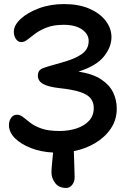

<svg xmlns="http://www.w3.org/2000/svg" viewBox="-20 -735 640 944"><path d="M305 189Q269 189 251 164.5Q233 140 233 113Q233 96 236 68Q239 40 241 15Q181 12 132 -7Q83 -26 53.5 -55.5Q24 -85 24 -120Q24 -140 34.5 -155.5Q45 -171 64 -171Q79 -171 94 -159Q109 -147 129.5 -131Q150 -115 184 -103Q218 -91 273 -91Q319 -91 357.5 -104Q396 -117 418.5 -142Q441 -167 441 -204Q441 -232 425.5 -251.5Q410 -271 373 -283Q336 -295 270 -302Q217 -308 191.5 -322.5Q166 -337 166 -364Q166 -374 170.5 -383Q175 -392 187 -398Q201 -404 225.5 -411Q250 -418 282 -427Q348 -445 382 -469Q416 -493 416 -534Q416 -567 383.5 -590Q351 -613 293 -613Q244 -613 210.5 -600Q177 -587 154.5 -570.5Q132 -554 116 -541Q100 -528 85 -528Q69 -528 58.5 -543Q48 -558 48 -579Q48 -611 81.5 -642Q115 -673 171 -694Q227 -715 295 -715Q367 -715 419 -692.5Q471 -670 499.5 -633Q528 -596 528 -552Q528 -504 491 -457.5Q454 -411 366 -383Q436 -372 477 -345Q518 -318 536 -281Q554 -244 554 -201Q554 -146 525 -103Q496 -60 448 -31.5Q400 -3 343 8Q344 50 345.5 84.5Q347 119 347 137Q347 157 335.5 173Q324 189 305 189Z"/></svg>

Font: Shantell Sans Normal
Style: Regular
Weight: 500
Designer: Stephen Nixon, Anya Danilova, Shantell Martin
Foundry: Arrow Type
Version: Version 1.009;[a7da0bfa3]